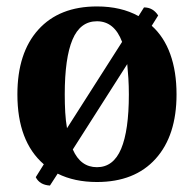

<svg xmlns="http://www.w3.org/2000/svg" viewBox="-20 -551 602 596"><path d="M471 -503 451 -471Q489 -437 508.5 -383Q528 -329 528 -258Q528 -130 463 -58Q398 14 281 14Q211 14 159 -12L135 25Q103 23 91 -1L116 -41Q34 -112 34 -258Q34 -387 99 -459Q164 -531 281 -531Q356 -531 410 -501L427 -528Q455 -528 471 -503ZM181 -258Q181 -228 182.5 -202Q184 -176 188 -153L359 -421Q347 -453 327.5 -469Q308 -485 281 -485Q229 -485 205 -428Q181 -371 181 -258ZM281 -32Q332 -32 356 -89Q380 -146 380 -258Q380 -284 378.5 -308Q377 -332 375 -352L206 -87Q230 -32 281 -32Z"/></svg>

Font: Arima Thin
Style: Regular
Weight: 100
Designer: Joana Correia and Natanael Gama
Foundry: NDISCOVER
Version: Version 1.101;gftools[0.9.23]